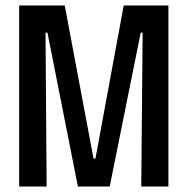

<svg xmlns="http://www.w3.org/2000/svg" viewBox="-20 -680 684 700"><path d="M50 0V-660H216L321 -102H328L431 -660H594V0H495L500 -561H493L380 0H264L153 -561H146L150 0Z"/></svg>

Font: Bricolage Grotesque 48pt Condensed Medium
Style: Regular
Weight: 500
Width: 3
Designer: Mathieu Triay
Foundry: Atelier Triay
Version: Version 1.001;gftools[0.9.33.dev8+g029e19f]